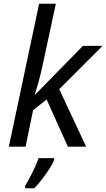

<svg xmlns="http://www.w3.org/2000/svg" viewBox="-20 -780 565 1021"><path d="M27 0 188 -760H277L212 -458Q195 -378 182.5 -334.5Q170 -291 165 -277H167L421 -536H525L295 -306L438 0H341L228 -251L156 -194L116 0ZM114 221V208Q124 191 138 165Q152 139 165 110.5Q178 82 185 61H268V71Q262 87 245 114Q228 141 206 170Q184 199 162 221Z"/></svg>

Font: Noto IKEA Latin
Style: Italic
Weight: 400
Italic angle: -12°
Designer: Monotype Design Team
Foundry: Monotype Imaging Inc.
Version: Version 1.0